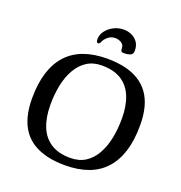

<svg xmlns="http://www.w3.org/2000/svg" viewBox="-149 -972 1052 1113"><g transform="rotate(20 376.5 -415.0)"><path d="M372.1 13Q312.7 13 263.6 1.6Q214.5 -9.8 176.8 -32.8Q139 -55.7 113.5 -91.2Q88.1 -126.7 74.9 -175.2Q61.7 -223.7 61.7 -286.1Q61.7 -379.1 83.4 -447.6Q105 -516 147.1 -561.6Q189.1 -607.1 251.1 -629.6Q313 -652 394 -652Q453.5 -652 502.4 -640.9Q551.4 -629.9 589.1 -606.7Q626.9 -583.6 652.5 -548.4Q678.1 -513.3 691.1 -464.8Q704.1 -416.3 704.1 -353.9Q704.1 -260.9 682.5 -192.3Q660.9 -123.6 618.8 -77.8Q576.8 -31.9 514.8 -9.4Q452.8 13 372.1 13ZM387.4 -37.6Q441.5 -37.6 480.1 -62.4Q518.6 -87.3 543.5 -131.4Q568.3 -175.5 579.9 -232.5Q591.5 -289.4 591.5 -353.4Q591.5 -432.2 568.8 -488.2Q546.1 -544.2 499.4 -574.2Q452.6 -604.2 378.5 -604.2Q324.6 -604.2 286.1 -579.2Q247.6 -554.2 222.6 -510.2Q197.5 -466.3 185.9 -409.8Q174.3 -353.3 174.3 -289.4Q174.3 -211 197.1 -154.5Q219.8 -97.9 267 -67.8Q314.3 -37.6 387.4 -37.6ZM474.5 -714.6Q459.8 -714.6 455.9 -718.8Q452.1 -722.9 452.1 -734.5Q452.1 -758.9 434.1 -769.5Q416.1 -780.1 397.2 -780.1Q382.8 -780.1 371.2 -775.5Q359.5 -771 351.8 -763.9Q332.6 -747 326.9 -732.2Q321.3 -717.4 312.3 -717.4Q305.3 -717.4 302.9 -724.2Q300.4 -731.1 300.4 -738.8Q300.4 -765.9 317.9 -789.6Q335.5 -813.2 364.2 -828.2Q392.8 -843.1 427.2 -843.1Q452.2 -843.1 475.2 -832.7Q498.3 -822.3 512.8 -801.6Q527.4 -780.9 527.4 -749.2Q527.4 -727.4 510.8 -721Q494.2 -714.6 474.5 -714.6Z"/></g></svg>

Font: Briem Hand Thin
Style: Regular
Weight: 100
Designer: Gunnlaugur SE Briem, Eben Sorkin
Foundry: Sorkin Type Co.
Version: Version 1.003